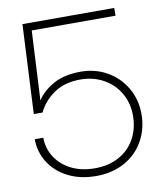

<svg xmlns="http://www.w3.org/2000/svg" viewBox="-88 -786 826 954"><g transform="rotate(-10 324.5 -309.5)"><path d="M51 -139H94Q94 -87 121.5 -42.5Q149 2 200.5 28.5Q252 55 321 55Q391 55 443.5 26Q496 -3 524 -54.5Q552 -106 552 -171Q552 -233 523 -283.5Q494 -334 442 -363Q390 -392 325 -392Q246 -392 192.5 -355.5Q139 -319 112 -263H68L90 -713H553V-674H130L112 -324Q139 -367 194 -398.5Q249 -430 334 -430Q406 -430 465.5 -396.5Q525 -363 560 -303.5Q595 -244 595 -171Q595 -97 561.5 -36.5Q528 24 465.5 59Q403 94 321 94Q240 94 178.5 62.5Q117 31 84 -22.5Q51 -76 51 -139Z"/></g></svg>

Font: Gmarket Sans TTF Light
Style: Regular
Weight: 300
Designer: Creative Director : Sungho Lee; Art Director : Kiwoong Choi; Project Manager : Sori Yang, Jongwook Yoon; Font Designer :
Foundry: Sandoll Inc.
Version: Version 1.000;hotconv 1.0.109;makeotfexe 2.5.65596